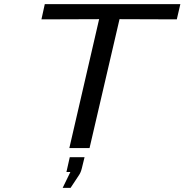

<svg xmlns="http://www.w3.org/2000/svg" viewBox="-20 -711 886 922"><path d="M315 44H386L373 97Q368 118 358 132L319 191H281L318 115H299ZM179 -618 195 -691H846L829 -618L554 -619L410 0H313L456 -619Z"/></svg>

Font: Coval
Style: Book Italic
Weight: 350
Foundry: Context Ltd
Version: Version 001.000